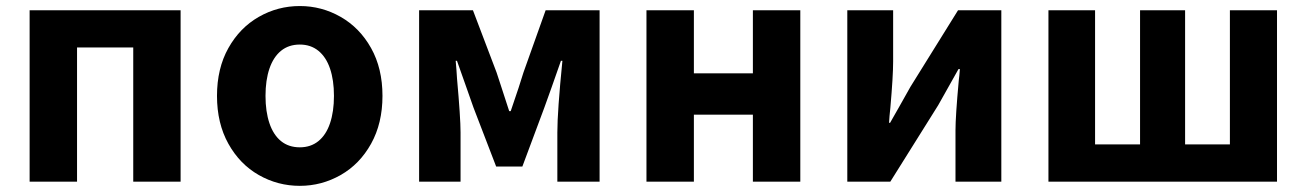

<svg xmlns="http://www.w3.org/2000/svg" viewBox="-20 -596 4287 630"><path d="M572.6 -562.4V0H417.2V-440.2H232.8V0H77.2V-562.4Z M692 -281.4Q692 -371.6 729.4 -438.3Q766.8 -505 829.1 -540.6Q891.4 -576.2 963.8 -576.2Q1035.4 -576.2 1097.8 -540.6Q1160.2 -505 1197.6 -438.3Q1235 -371.6 1235 -281.4Q1235 -191.4 1197.6 -124.3Q1160.2 -57.2 1097.8 -21.7Q1035.4 13.8 963.8 13.8Q891.4 13.8 829.1 -21.7Q766.8 -57.2 729.4 -124.3Q692 -191.4 692 -281.4ZM1075.8 -281.4Q1075.8 -333 1062.9 -370.9Q1050 -408.8 1024.8 -429.3Q999.6 -449.8 963.8 -449.8Q927.2 -449.8 902.1 -429.3Q877 -408.8 864.1 -370.9Q851.2 -333 851.2 -281.4Q851.2 -229.8 864.1 -191.6Q877 -153.4 902.1 -133Q927.2 -112.6 963.8 -112.6Q999.6 -112.6 1024.8 -133Q1050 -153.4 1062.9 -191.6Q1075.8 -229.8 1075.8 -281.4Z M1531.8 -562.4 1609.4 -358.2 1625.2 -310Q1638 -271.2 1650.8 -231.4H1655.8Q1686.2 -319.8 1697.6 -358.2L1770.4 -562.4H1947.4V0H1808.8V-161.4Q1808.8 -230.6 1825.4 -396.6H1820.6Q1806 -354 1790.4 -310.6Q1773.8 -265.4 1766 -242.6L1694 -49.6H1608L1533.8 -242.6L1506.6 -319.8L1479.4 -396.6H1475.2Q1478 -366.6 1479.6 -338.2Q1491.2 -209 1491.2 -161.4V0H1355.2V-562.4Z M2256.8 -562.4V-355.4H2450.4V-562.4H2606V0H2450.4V-219.8H2256.8V0H2101.2V-562.4Z M2910.6 -562.4V-393.8Q2910.6 -346.8 2901.6 -243.6Q2898.2 -212.8 2897.2 -193H2900.6Q2915.9 -219.7 2930.4 -245.4L2967.4 -311.2L3123.6 -562.4H3265.6V0H3115.2V-168.4Q3115.2 -214.8 3126 -332.4Q3127.8 -345 3129.6 -369.4H3125.1L3058.6 -251L2901.4 0H2760.2V-562.4Z M3573.2 -562.4V-122.2H3720.8V-562.4H3868.6V-122.2H4015.6V-562.4H4170.2V0H3420.2V-562.4Z"/></svg>

Font: 寒蝉端黑体 Light
Style: Regular
Weight: 300
Designer: ChillDuanSans {Warren2060}; 
Source Han Sans {Ryoko NISHIZUKA 西塚涼子 (kana, bopomofo & ideographs); Paul D. Hunt (Latin, G
Foundry: ChillType&Adobe
Version: Version 1.300;Glyphs 3.3 (3306)